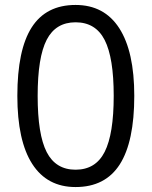

<svg xmlns="http://www.w3.org/2000/svg" viewBox="-20 -745 612 775"><path d="M522 -358Q522 -173 463.5 -81.5Q405 10 285 10Q170 10 110 -83.5Q50 -177 50 -358Q50 -544 108 -634.5Q166 -725 285 -725Q401 -725 461.5 -631Q522 -537 522 -358ZM132 -358Q132 -202 168.5 -131Q205 -60 285 -60Q366 -60 402.5 -132Q439 -204 439 -358Q439 -512 402.5 -583.5Q366 -655 285 -655Q205 -655 168.5 -584.5Q132 -514 132 -358Z"/></svg>

Font: Stephens Clock
Style: Regular
Weight: 400
Designer: Peter Wiegel (catfonts.de) with slight modifications by DT1.org
Version: Version 0.9.1